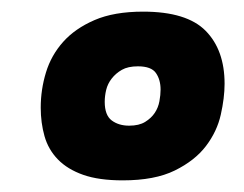

<svg xmlns="http://www.w3.org/2000/svg" viewBox="-20 -736 420 330"><path d="M191 -426Q150 -426 123 -435.5Q96 -445 79.5 -462Q63 -479 56.5 -502Q50 -525 50 -551Q50 -582 59 -611.5Q68 -641 88.5 -664Q109 -687 142.5 -701.5Q176 -716 226 -716Q301 -716 333.5 -683Q366 -650 366 -592Q366 -568 359.5 -539Q353 -510 334 -485Q315 -460 280.5 -443Q246 -426 191 -426ZM217 -622Q200 -622 189.5 -616Q179 -610 172 -601Q165 -592 162.5 -581.5Q160 -571 160 -561Q160 -538 172 -529Q184 -520 202 -520Q219 -520 229.5 -526.5Q240 -533 246 -542Q252 -551 254 -562Q256 -573 256 -582Q256 -599 248 -610.5Q240 -622 217 -622Z"/></svg>

Font: Poetsen One
Style: Regular
Weight: 400
Designer: Pablo Impallari, Rodrigo Fuenzalida
Foundry: Pablo Impallari, Rodrigo Fuenzalida
Version: Version 1.001; ttfautohint (v0.93) -l 8 -r 50 -G 200 -x 14 -